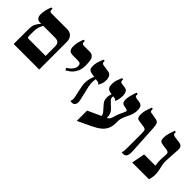

<svg xmlns="http://www.w3.org/2000/svg" viewBox="58 -1335 2183 2183"><g transform="rotate(45 1149.0 -243.5)"><path d="M69 0 70 -245Q70 -289 84 -320Q98 -351 127 -382V-384H107Q79 -384 63 -402.5Q47 -421 47 -456Q47 -488 53.5 -517Q60 -546 67.5 -567.5Q75 -589 79 -597H98V-579Q98 -565 104 -557.5Q110 -550 121 -550H381Q409 -550 431.5 -538Q454 -526 467 -501.5Q480 -477 480 -437V0ZM150 -161H422V-308Q422 -350 405.5 -367Q389 -384 346 -384H161Q149 -360 141.5 -341.5Q134 -323 131 -303Q128 -283 128 -253V-188Q128 -170 133.5 -165.5Q139 -161 150 -161Z M697 -204 684 -230Q723 -256 744.5 -283.5Q766 -311 766 -340Q766 -363 755.5 -373.5Q745 -384 717 -384H639Q601 -384 584 -401Q567 -418 567 -462Q567 -495 573.5 -523Q580 -551 587.5 -571Q595 -591 598 -597H617V-579Q617 -567 623.5 -558.5Q630 -550 645 -550H739Q774 -550 789.5 -534.5Q805 -519 809 -510Q813 -502 815.5 -484.5Q818 -467 820 -446.5Q822 -426 822 -409Q822 -357 807.5 -320.5Q793 -284 772 -261Q751 -238 730 -224.5Q709 -211 697 -204Z M1009 4Q1003 4 996.5 3.5Q990 3 985 2V-6Q987 -10 990.5 -23Q994 -36 986 -75L959 -203Q952 -237 953 -267.5Q954 -298 962 -329Q970 -360 985 -394L1015 -389Q1010 -370 1007.5 -335.5Q1005 -301 1015 -257L1054 -89Q1064 -43 1051.5 -19.5Q1039 4 1009 4ZM1069 -356Q1068 -361 1065 -365.5Q1062 -370 1050 -372L944 -389Q906 -395 894 -410.5Q882 -426 882 -460Q882 -489 889 -516Q896 -543 904.5 -564.5Q913 -586 918 -597H937V-584Q937 -569 943 -561.5Q949 -554 967 -551L1044 -540Q1079 -536 1092.5 -510.5Q1106 -485 1106 -452Q1106 -415 1094.5 -390.5Q1083 -366 1078 -356Z M1195 111V-55L1414 -155Q1431 -163 1440.5 -176.5Q1450 -190 1455.5 -208Q1461 -226 1467 -247Q1473 -268 1484 -291L1508 -343Q1516 -358 1515 -369Q1514 -380 1500 -382L1457 -391Q1432 -396 1423.5 -411.5Q1415 -427 1415 -452Q1415 -478 1421.5 -507.5Q1428 -537 1436.5 -561.5Q1445 -586 1449 -597H1468V-583Q1468 -568 1473.5 -560.5Q1479 -553 1494 -551L1542 -544Q1574 -539 1586.5 -520Q1599 -501 1599 -470V-445Q1599 -434 1595.5 -419.5Q1592 -405 1587.5 -391Q1583 -377 1579 -368L1552 -312Q1548 -303 1542 -287.5Q1536 -272 1531.5 -253Q1527 -234 1527 -213V-186Q1527 -133 1509 -94Q1491 -55 1454.5 -25Q1418 5 1361 32ZM1354 -124Q1354 -134 1352 -142.5Q1350 -151 1346 -158Q1342 -165 1337 -171L1274 -243Q1258 -261 1252.5 -282.5Q1247 -304 1248 -326Q1249 -348 1254.5 -366Q1260 -384 1266 -394L1292 -388Q1287 -373 1289.5 -355Q1292 -337 1310 -321L1371 -263Q1391 -245 1399.5 -224.5Q1408 -204 1411 -183.5Q1414 -163 1414 -144ZM1336 -361Q1333 -369 1329 -372Q1325 -375 1312 -376L1240 -387Q1206 -392 1193 -412Q1180 -432 1180 -464Q1180 -506 1193 -541Q1206 -576 1215 -597H1234V-582Q1234 -569 1239 -561Q1244 -553 1262 -550L1310 -544Q1343 -539 1354 -515Q1365 -491 1365 -458Q1365 -440 1361 -415.5Q1357 -391 1345 -361Z M1832 4Q1826 4 1820 3.5Q1814 3 1809 2V-6Q1814 -13 1816 -25Q1818 -37 1818 -75V-307Q1818 -350 1810.5 -363Q1803 -376 1775 -380L1695 -391Q1672 -395 1664 -411.5Q1656 -428 1656 -453Q1656 -482 1663 -512Q1670 -542 1679 -565Q1688 -588 1691 -598H1710V-586Q1710 -570 1715 -562Q1720 -554 1735 -552L1803 -541Q1845 -535 1855.5 -512.5Q1866 -490 1868 -443L1888 -89Q1890 -42 1877 -19Q1864 4 1832 4Z M1975 0 2006 -161H2187Q2185 -173 2183 -188Q2181 -203 2180 -222.5Q2179 -242 2180 -265L2184 -331Q2186 -356 2177.5 -366Q2169 -376 2149 -379L2077 -389Q2050 -393 2038.5 -405.5Q2027 -418 2027 -450Q2027 -489 2038 -526Q2049 -563 2062 -597H2081V-582Q2081 -566 2087 -560Q2093 -554 2112 -550L2190 -539Q2219 -535 2232 -519Q2245 -503 2243 -462L2232 -285Q2231 -252 2237.5 -221Q2244 -190 2251.5 -157.5Q2259 -125 2259 -88Q2259 -62 2254.5 -40Q2250 -18 2244 0Z"/></g></svg>

Font: Frank Ruhl Libre
Style: Bold
Weight: 700
Designer: Yanek Iontef
Foundry: Fontef
Version: Version 6.004